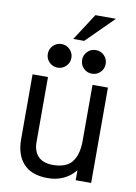

<svg xmlns="http://www.w3.org/2000/svg" viewBox="-99 -963 737 1041"><g transform="rotate(10 270.0 -442.5)"><path d="M329.8 -603Q311 -622.1 311 -648.9Q311 -675.8 329.8 -694.8Q348.6 -713.9 376 -713.9Q403.3 -713.9 422.1 -694.8Q440.9 -675.8 440.9 -648.9Q440.9 -622.1 422.1 -603Q403.3 -584 376 -584Q348.6 -584 329.8 -603ZM141.1 -603Q122.1 -622.1 122.1 -648.9Q122.1 -675.8 141.1 -694.8Q160.2 -713.9 187 -713.9Q213.9 -713.9 232.9 -694.8Q252 -675.8 252 -648.9Q252 -622.1 232.9 -603Q213.9 -584 187 -584Q160.2 -584 141.1 -603ZM475.1 -524.9V0H390.1V-54.7Q332.5 15.1 237.8 15.1Q149.4 15.1 104.7 -33.2Q60.1 -81.5 60.1 -167V-524.9H145V-167Q145 -117.2 172.1 -88.6Q199.2 -60.1 252.9 -60.1Q327.1 -60.1 358.6 -100.6Q390.1 -141.1 390.1 -216.8V-524.9ZM339.8 -899.9H453.1L304.2 -752H244.1Z"/></g></svg>

Font: Miedinger*
Style: Book
Weight: 400
Version: Version 001.000